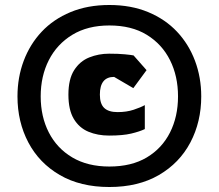

<svg xmlns="http://www.w3.org/2000/svg" viewBox="-20 -739 876 769"><path d="M418 10Q302 10 219.5 -38Q137 -86 93.5 -168.5Q50 -251 50 -353Q50 -429 75 -495.5Q100 -562 147 -612Q194 -662 262.5 -690.5Q331 -719 418 -719Q505 -719 573.5 -690.5Q642 -662 689 -612Q736 -562 761 -495.5Q786 -429 786 -353Q786 -251 742.5 -168.5Q699 -86 616.5 -38Q534 10 418 10ZM418 -72Q507 -72 568 -108.5Q629 -145 661 -208.5Q693 -272 693 -353Q693 -434 661 -498Q629 -562 568 -599.5Q507 -637 418 -637Q331 -637 269.5 -599.5Q208 -562 175.5 -498Q143 -434 143 -353Q143 -272 175.5 -208.5Q208 -145 269.5 -108.5Q331 -72 418 -72ZM417 -196Q371 -196 334 -211.5Q297 -227 275.5 -263Q254 -299 254 -360Q254 -422 277 -458Q300 -494 337.5 -509Q375 -524 417 -524Q454 -524 480 -521.5Q506 -519 515 -517L567 -458L514 -386L437 -431Q380 -431 380 -360Q380 -323 397.5 -306.5Q415 -290 451 -290Q487 -290 515.5 -299.5Q544 -309 560 -318V-222Q539 -212 505.5 -204Q472 -196 417 -196Z"/></svg>

Font: Rowdies
Style: Regular
Weight: 400
Designer: Jaikishan Patel
Version: Version 1.000; ttfautohint (v1.8.3)